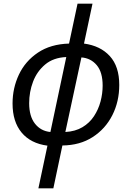

<svg xmlns="http://www.w3.org/2000/svg" viewBox="-20 -780 712 1040"><path d="M188 240 237 9Q146 -3 97 -62Q48 -121 48 -219Q48 -303 82.5 -376Q117 -449 185.5 -495Q254 -541 354 -544L400 -760H481L435 -544Q524 -532 575 -476Q626 -420 626 -320Q626 -230 588.5 -156Q551 -82 482 -37.5Q413 7 318 8L269 240ZM253 -65 339 -471Q269 -468 224.5 -430.5Q180 -393 159 -337.5Q138 -282 138 -221Q138 -150 169.5 -110Q201 -70 253 -65ZM334 -65Q388 -68 426.5 -91Q465 -114 489 -150.5Q513 -187 524.5 -230Q536 -273 536 -316Q536 -389 504 -427Q472 -465 421 -469Z"/></svg>

Font: Manna Sans
Style: Italic
Weight: 400
Italic angle: -12°
Designer: Monotype Design Team
Foundry: Monotype Imaging Inc.
Version: Version 2.001.1; ttfautohint (v1.8.2)